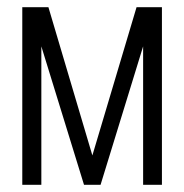

<svg xmlns="http://www.w3.org/2000/svg" viewBox="-20 -515 513 535"><path d="M42.1 0V-495H114.9L237.4 -81.9L360.5 -495H431.2V0H378.8V-385.8L260.2 0H214.1L95.2 -385.8V0Z"/></svg>

Font: Alumni Sans Thin
Style: Regular
Weight: 100
Designer: Robert E. Leuschke
Foundry: Robert E. Leuschke
Version: Version 1.018